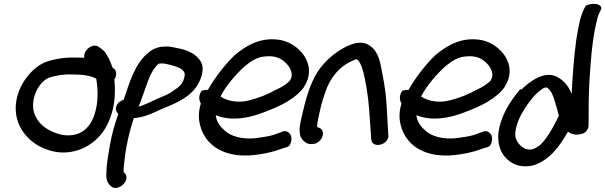

<svg xmlns="http://www.w3.org/2000/svg" viewBox="-20 -760 3080 977"><path d="M562 -409H561L551 -418C550 -423 548 -431 545 -436C535 -463 518 -498 493 -514L484 -520C455 -545 402 -506 409 -466C397 -467 384 -467 370 -467C317 -469 267 -462 223 -448C167 -431 120 -380 92 -330C47 -246 55 -167 82 -115C103 -74 140 -36 184 -14C222 5 279 25 346 12C436 -5 509 -69 541 -161C566 -227 567 -295 563 -344L562 -356C575 -374 573 -399 562 -409ZM233 -366C264 -376 307 -383 348 -381H349C403 -381 442 -375 469 -360L470 -359C478 -306 483 -240 459 -172C433 -99 379 -60 295 -74C233 -88 183 -121 162 -166C154 -181 151 -194 149 -209C142 -281 188 -351 233 -366Z M802 -437C815 -438 822 -435 842 -431C887 -420 923 -406 920 -377C914 -335 893 -318 860 -297C838 -279 805 -269 771 -253C748 -243 714 -225 685 -217C687 -223 691 -231 694 -239C721 -309 739 -382 771 -419C787 -436 784 -437 799 -437ZM582 -180C565 -132 549 -78 540 -25C530 31 521 82 521 130C520 160 532 177 545 188C582 220 651 153 612 118L611 117H610L609 116C608 107 610 87 612 70C618 2 636 -86 661 -159C670 -159 680 -161 690 -163C726 -169 765 -188 800 -204C856 -228 932 -254 976 -314C1001 -348 1022 -402 1005 -440C983 -485 935 -506 878 -516C863 -519 844 -525 817 -523C790 -523 761 -513 740 -496C664 -438 639 -336 609 -252C580 -244 568 -220 570 -202C571 -193 576 -188 582 -180Z M1528 -320C1572 -389 1548 -451 1521 -486C1497 -515 1464 -543 1414 -555C1313 -576 1234 -530 1174 -479C1126 -433 1075 -368 1038 -303C1020 -302 1009 -299 1006 -298C987 -270 994 -247 1002 -234C987 -183 990 -146 1003 -107C1032 -19 1122 45 1273 29C1317 24 1355 16 1386 6L1427 -8C1441 -10 1448 -15 1452 -18C1471 -48 1463 -75 1449 -85C1442 -92 1430 -95 1418 -91L1417 -90L1373 -74C1351 -67 1320 -62 1282 -57C1210 -49 1154 -68 1125 -94C1101 -115 1081 -140 1078 -174C1099 -165 1124 -159 1154 -157C1222 -153 1288 -174 1339 -195C1405 -220 1482 -256 1527 -317ZM1102 -269C1130 -325 1183 -385 1227 -424C1263 -453 1290 -470 1331 -473C1391 -479 1421 -456 1445 -428C1462 -406 1473 -377 1456 -351C1443 -335 1415 -317 1386 -304H1385C1346 -281 1298 -262 1247 -249C1189 -234 1135 -247 1102 -269Z M1521 -47C1531 -37 1543 -27 1561 -27H1569C1593 -27 1616 -46 1622 -70C1627 -92 1617 -109 1594 -113C1593 -121 1596 -143 1601 -165L1615 -227C1621 -247 1627 -268 1635 -290C1660 -367 1710 -422 1767 -448H1768C1793 -460 1794 -461 1801 -454C1806 -450 1812 -441 1819 -424C1826 -406 1832 -383 1837 -357C1852 -280 1857 -237 1863 -138L1869 -52C1871 -3 1955 -19 1957 -70L1956 -71L1951 -160C1946 -262 1941 -309 1925 -389C1916 -436 1908 -492 1868 -523C1830 -554 1787 -544 1744 -524C1701 -503 1662 -473 1630 -438C1578 -383 1551 -308 1530 -228L1515 -165C1506 -127 1494 -76 1521 -47Z M2549 -320C2593 -389 2569 -451 2542 -486C2518 -515 2485 -543 2435 -555C2334 -576 2255 -530 2195 -479C2147 -433 2096 -368 2059 -303C2041 -302 2030 -299 2027 -298C2008 -270 2015 -247 2023 -234C2008 -183 2011 -146 2024 -107C2053 -19 2143 45 2294 29C2338 24 2376 16 2407 6L2448 -8C2462 -10 2469 -15 2473 -18C2492 -48 2484 -75 2470 -85C2463 -92 2451 -95 2439 -91L2438 -90L2394 -74C2372 -67 2341 -62 2303 -57C2231 -49 2175 -68 2146 -94C2122 -115 2102 -140 2099 -174C2120 -165 2145 -159 2175 -157C2243 -153 2309 -174 2360 -195C2426 -220 2503 -256 2548 -317ZM2123 -269C2151 -325 2204 -385 2248 -424C2284 -453 2311 -470 2352 -473C2412 -479 2442 -456 2466 -428C2483 -406 2494 -377 2477 -351C2464 -335 2436 -317 2407 -304H2406C2367 -281 2319 -262 2268 -249C2210 -234 2156 -247 2123 -269Z M2889 -283C2876 -312 2859 -342 2826 -362C2758 -411 2672 -343 2634 -305C2631 -305 2630 -306 2627 -306C2590 -262 2550 -206 2529 -140C2505 -70 2514 -13 2541 28C2564 60 2610 98 2687 83H2688C2774 60 2829 -17 2870 -90C2879 -83 2894 -74 2918 -75C2929 -76 2939 -78 2948 -81C2970 -93 2976 -111 2975 -127C2975 -199 2975 -277 2980 -358C2986 -448 2992 -546 3014 -643L3015 -644C3018 -663 3022 -677 3026 -686L3037 -709C3047 -726 3029 -738 3011 -740C2993 -741 2966 -738 2958 -727L2947 -704C2940 -686 2933 -669 2928 -642C2923 -619 2917 -588 2912 -555C2900 -465 2893 -369 2889 -283ZM2602 -69C2600 -111 2621 -161 2645 -199C2669 -239 2703 -282 2732 -302H2733V-303C2750 -316 2760 -318 2768 -311C2783 -301 2796 -271 2802 -248L2816 -202C2819 -193 2819 -184 2824 -171C2797 -115 2762 -52 2727 -21C2699 -2 2684 7 2653 -3C2629 -13 2605 -41 2602 -69Z"/></svg>

Font: Stray Cat
Style: BlkObl
Weight: 900
Version: Version 1.0